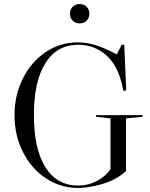

<svg xmlns="http://www.w3.org/2000/svg" viewBox="-20 -916 743 952"><path d="M528 -77Q503 -41 460 -18.5Q417 4 367 4Q262 4 205 -87Q148 -178 148 -345Q148 -512 205 -603Q262 -694 368 -694Q425 -694 471.5 -667.5Q518 -641 548 -592Q578 -542 592 -465L606 -469L596 -694H583L559 -646Q502 -677 455.5 -691.5Q409 -706 365 -706Q279 -706 207 -658Q135 -610 93.5 -527Q52 -444 52 -345Q52 -245 93.5 -162.5Q135 -80 207.5 -32Q280 16 367 16Q419 16 488 -4Q557 -24 605 -68V-329L687 -337V-345H456V-337L528 -329ZM375 -896Q396 -896 409.5 -882.5Q423 -869 423 -848Q423 -827 409.5 -813.5Q396 -800 375 -800Q354 -800 340.5 -813.5Q327 -827 327 -848Q327 -869 340.5 -882.5Q354 -896 375 -896Z"/></svg>

Font: Libre Caslon Display
Style: Regular
Weight: 400
Designer: Pablo Impallari, Rodrigo Fuenzalida
Foundry: Pablo Impallari, Rodrigo Fuenzalida
Version: Version 1.100; ttfautohint (v1.6) -l 8 -r 50 -G 200 -x 14 -D